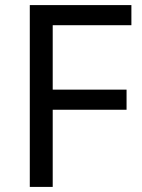

<svg xmlns="http://www.w3.org/2000/svg" viewBox="-20 -734 559 754"><path d="M187 0H97V-714H496V-635H187V-382H477V-303H187Z"/></svg>

Font: Noto Sans PhagsPa
Style: Regular
Weight: 400
Designer: Monotype Design Team
Foundry: Monotype Imaging Inc.
Version: Version 2.004; ttfautohint (v1.8.4.7-5d5b)